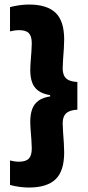

<svg xmlns="http://www.w3.org/2000/svg" viewBox="-20 -698 388 846"><path d="M24.1 -666.7Q42.5 -671.5 64.1 -674.8Q85.7 -678 107.9 -678Q186.5 -678 224.7 -641.9Q262.8 -605.7 262.8 -523.6Q262.8 -508 261.3 -483.6Q259.7 -459.2 257.9 -435.5Q256.2 -411.9 256.2 -397.6Q256.2 -378.1 262.4 -364.9Q268.6 -351.7 282.9 -344.9Q297.1 -338.1 320.9 -336.8V-214.6Q297.1 -213.3 282.9 -206.3Q268.6 -199.4 262.4 -186.4Q256.2 -173.4 256.2 -153.8Q256.2 -140 257.9 -116.1Q259.7 -92.2 261.3 -67.7Q262.8 -43.3 262.8 -26.9Q262.8 55.9 224.7 92.1Q186.5 128.3 107.9 128.3Q85.7 128.3 64.3 125.2Q42.8 122 24.1 117V9Q32.3 11.1 42 12.8Q51.8 14.5 63.1 14.5Q93.9 14.5 107 0.8Q120 -12.9 120 -43.6Q120 -56.9 118.5 -79.1Q116.9 -101.3 115.1 -124.3Q113.4 -147.3 113.4 -161.9Q113.4 -193.3 121.6 -216.7Q129.8 -240.1 150.2 -254.8Q170.7 -269.6 206.9 -273.9L200.9 -270V-278.8Q167.7 -284.1 148.5 -298.4Q129.3 -312.6 121.3 -335.6Q113.4 -358.6 113.4 -389.1Q113.4 -404.1 115.1 -426.8Q116.9 -449.6 118.5 -472Q120 -494.3 120 -507.2Q120 -537.8 107.4 -551.5Q94.8 -565.1 64.8 -565.1Q53.2 -565.1 42.7 -563.4Q32.3 -561.8 24.1 -559.7Z"/></svg>

Font: Anek Latin Medium
Style: Regular
Weight: 500
Designer: Yesha Goshar
Foundry: Ek Type
Version: Version 1.003